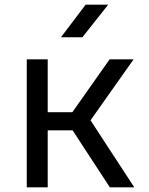

<svg xmlns="http://www.w3.org/2000/svg" viewBox="-20 -805 640 825"><path d="M334 -645 445 -785H348L242 -645ZM185 0V-245H292L452 0H557L369 -288L554 -550H451L291 -323H185V-550H95V0Z"/></svg>

Font: Tekne LDO
Style: Regular
Weight: 400
Monospace: yes
Designer: Alessio Laiso, Mario Rullo, Paolo Rosset
Foundry: Alessio Laiso
Version: Version 1.000;hotconv 1.0.109;makeotfexe 2.5.65596